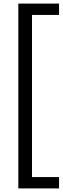

<svg xmlns="http://www.w3.org/2000/svg" viewBox="-20 -828 348 1068"><path d="M82 220V-808H308.5V-745H158V157H308.5V220Z"/></svg>

Font: Encode Sans Condensed
Style: Regular
Weight: 400
Width: 3
Designer: Multiple Designers
Foundry: Impallari Type
Version: Version 2.000